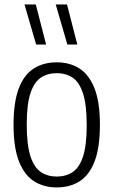

<svg xmlns="http://www.w3.org/2000/svg" viewBox="-20 -828 507 858"><path d="M233.5 9.5Q175 9.5 131.8 -18.2Q88.5 -46 64.5 -107.5Q40.5 -169 40.5 -270Q40.5 -371.5 64 -433Q87.5 -494.5 131 -522Q174.5 -549.5 233.5 -549.5Q292 -549.5 335.2 -521.8Q378.5 -494 402.5 -432.8Q426.5 -371.5 426.5 -270.5Q426.5 -169 403 -107.5Q379.5 -46 336.2 -18.2Q293 9.5 233.5 9.5ZM233.5 -39Q274.5 -39 304.8 -59.2Q335 -79.5 351.2 -129.2Q367.5 -179 367.5 -268.5Q367.5 -359.5 351 -410.2Q334.5 -461 304.5 -481Q274.5 -501 233.5 -501Q192.5 -501 162.5 -481Q132.5 -461 116 -411.2Q99.5 -361.5 99.5 -272Q99.5 -181 115.8 -130.5Q132 -80 162.2 -59.5Q192.5 -39 233.5 -39ZM281 -629 229 -808H279.5L325.5 -629ZM141.5 -629 89.5 -808H140L186 -629Z"/></svg>

Font: Encode Sans Cnd Lt
Style: Regular
Weight: 300
Width: 3
Designer: Multiple Designers
Foundry: Impallari Type
Version: Version 3.002; ttfautohint (v1.8.3) -l 8 -r 50 -G 200 -x 14 